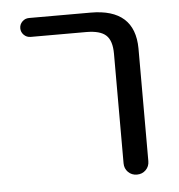

<svg xmlns="http://www.w3.org/2000/svg" viewBox="-43 -583 561 603"><g transform="rotate(-5 237.0 -282.0)"><path d="M70.3 -482.4Q57.6 -482.4 48.8 -491.2Q40 -500 40 -512.2Q40 -524.4 48.8 -533.2Q57.6 -542 70.3 -542H264.6Q403.3 -542 404.3 -417V-61.5Q404.3 -44.9 393.1 -33.7Q381.8 -22.5 365.2 -22.5Q348.6 -22.5 337.4 -33.7Q326.2 -44.9 326.2 -61.5V-407.2Q326.2 -448.2 307.6 -465.3Q289.1 -482.4 245.1 -482.4Z"/></g></svg>

Font: Gen Jyuu Gothic P Normal
Style: Regular
Weight: 300
Designer: [Source Han Sans]
Ryoko NISHIZUKA  (kana & ideographs); Paul D. Hunt (Latin, Greek & Cyrillic); Wenlong ZHANG  (bopomofo
Version: Version 1.002.20150607